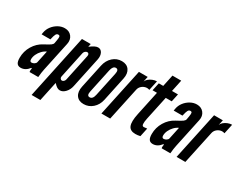

<svg xmlns="http://www.w3.org/2000/svg" viewBox="-96 -1205 2408 1916"><g transform="rotate(30 1107.5 -247.0)"><path d="M102 8Q155 8 195.5 -44H202.5Q196.5 -8.5 202 0H301Q304 -34 306.8 -51.5Q309.5 -69 314.5 -95L386 -431Q397 -483 368.8 -519Q340.5 -555 289 -555Q250.5 -555 214.5 -535Q178.5 -515 153.2 -482Q128 -449 121 -409L117 -386H218Q228.5 -434 237.8 -450.5Q247 -467 263.5 -467Q278.5 -467 281.8 -455.8Q285 -444.5 279.5 -412.5L273 -375.5Q270.5 -361.5 253 -348.5Q235.5 -335.5 183.5 -308.5Q119.5 -275 81.8 -211.8Q44 -148.5 44 -74Q44 -31.5 57.8 -11.8Q71.5 8 102 8ZM170.5 -91Q150 -91 150 -118.5Q150 -146.5 163.5 -175.5Q177 -204.5 199.8 -228.2Q222.5 -252 249 -263L219.5 -124Q217 -111.5 201.8 -101.2Q186.5 -91 170.5 -91Z M333 188H434L481.5 -36Q503.5 -12 519.8 -2Q536 8 552.5 8Q586 8 614.8 -22.8Q643.5 -53.5 653 -99L727 -448Q736.5 -493 720.5 -524Q704.5 -555 672 -555Q639 -555 582.5 -511L590 -547H489ZM522.5 -87Q511.5 -87 504.2 -97.2Q497 -107.5 499.5 -120L564.5 -427Q567.5 -440.5 578.5 -450.2Q589.5 -460 601.5 -460Q613 -460 618.8 -450.5Q624.5 -441 621.5 -427L556.5 -120Q553.5 -106 543.8 -96.5Q534 -87 522.5 -87Z M826.5 8Q884.5 8 928.8 -31Q973 -70 986.5 -133L1046 -414Q1059 -476.5 1031.5 -515.8Q1004 -555 946 -555Q888 -555 844.2 -515.5Q800.5 -476 786.5 -411L728 -136Q714 -71 741.2 -31.5Q768.5 8 826.5 8ZM845.5 -81Q811 -81 823 -136L881.5 -411Q893.5 -467 927.5 -467Q962.5 -467 950.5 -411L892 -136Q880.5 -81 845.5 -81Z M1029 0H1130L1211 -380Q1216.5 -405 1234.5 -422.2Q1252.5 -439.5 1276.8 -445.8Q1301 -452 1325 -443L1349 -555Q1325 -555 1300.8 -545.2Q1276.5 -535.5 1258.2 -520Q1240 -504.5 1233.5 -486L1246.5 -547H1145.5Z M1423.5 8Q1450.5 8 1479 1L1500 -98Q1473.5 -94 1462 -94Q1443.5 -94 1441.8 -118Q1440 -142 1449 -184L1507 -456H1576L1595.5 -547H1526.5L1555 -682H1454L1425.5 -547H1374.5L1355 -456H1406L1346.5 -176Q1326 -79.5 1344 -35.8Q1362 8 1423.5 8Z M1624 8Q1677 8 1717.5 -44H1724.5Q1718.5 -8.5 1724 0H1823Q1826 -34 1828.8 -51.5Q1831.5 -69 1836.5 -95L1908 -431Q1919 -483 1890.8 -519Q1862.5 -555 1811 -555Q1772.5 -555 1736.5 -535Q1700.5 -515 1675.2 -482Q1650 -449 1643 -409L1639 -386H1740Q1750.5 -434 1759.8 -450.5Q1769 -467 1785.5 -467Q1800.5 -467 1803.8 -455.8Q1807 -444.5 1801.5 -412.5L1795 -375.5Q1792.5 -361.5 1775 -348.5Q1757.5 -335.5 1705.5 -308.5Q1641.5 -275 1603.8 -211.8Q1566 -148.5 1566 -74Q1566 -31.5 1579.8 -11.8Q1593.5 8 1624 8ZM1692.5 -91Q1672 -91 1672 -118.5Q1672 -146.5 1685.5 -175.5Q1699 -204.5 1721.8 -228.2Q1744.5 -252 1771 -263L1741.5 -124Q1739 -111.5 1723.8 -101.2Q1708.5 -91 1692.5 -91Z M1895 0H1996L2077 -380Q2082.5 -405 2100.5 -422.2Q2118.5 -439.5 2142.8 -445.8Q2167 -452 2191 -443L2215 -555Q2191 -555 2166.8 -545.2Q2142.5 -535.5 2124.2 -520Q2106 -504.5 2099.5 -486L2112.5 -547H2011.5Z"/></g></svg>

Font: League Gothic
Style: Italic
Weight: 400
Designer: The League of Moveable Type
Version: Version 1.600; ttfautohint (v1.8.3)